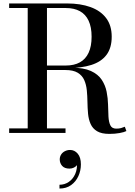

<svg xmlns="http://www.w3.org/2000/svg" viewBox="-20 -770 780 1112"><path d="M213 -375.5V-390.5H361.5Q409.5 -390.5 442.8 -409Q476 -427.5 493.2 -464.5Q510.5 -501.5 510.5 -557.5Q510.5 -613 493.2 -650Q476 -687 442.8 -705.2Q409.5 -723.5 361.5 -723.5H33V-750H368.5Q446 -750 504.2 -729Q562.5 -708 594.8 -665.2Q627 -622.5 627 -557.5Q627 -492.5 596.8 -452.2Q566.5 -412 508.8 -393.8Q451 -375.5 368.5 -375.5ZM33 0V-26.5H359.5V0ZM140.5 -14.5V-733H252V-14.5ZM613.5 5.5Q568 5.5 542.2 -10Q516.5 -25.5 504.8 -52Q493 -78.5 490 -111.2Q487 -144 486.5 -179.2Q486 -214.5 482.8 -247.2Q479.5 -280 467.8 -306.5Q456 -333 430 -348.8Q404 -364.5 358 -364.5H213V-378H394.5Q464.5 -378 506.2 -359Q548 -340 569 -308.2Q590 -276.5 597.5 -239Q605 -201.5 605.8 -163.8Q606.5 -126 608.2 -94.5Q610 -63 619.2 -44Q628.5 -25 653.5 -25Q669.5 -25 681 -28.2Q692.5 -31.5 703 -36L712 -11Q700 -4.5 673 0.5Q646 5.5 613.5 5.5ZM324.5 322V300Q354.5 300 378.5 283.5Q402.5 267 415.5 237.8Q428.5 208.5 425.5 170.5H432.5Q433 177.5 426.5 186Q420 194.5 408.5 200.5Q397 206.5 382.5 206.5Q354 206.5 340 190.8Q326 175 326 153Q326 138 333.8 125.5Q341.5 113 355.5 105.8Q369.5 98.5 386 98.5Q412 98.5 430.2 120Q448.5 141.5 448.5 182Q448.5 218 434 250Q419.5 282 391.8 302Q364 322 324.5 322Z"/></svg>

Font: Bodoni Moda 9pt Medium
Style: Regular
Weight: 500
Designer: Owen Earl
Foundry: indestructible type
Version: Version 2.005